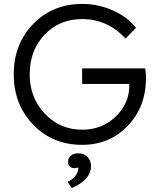

<svg xmlns="http://www.w3.org/2000/svg" viewBox="-20 -727 806 977"><path d="M398 10Q248 10 149 -92.5Q50 -195 50 -349Q50 -503 149 -605Q248 -707 398 -707Q481 -707 555.5 -673.5Q630 -640 672 -585L619 -531Q526 -630 398 -630Q282 -630 206.5 -550Q131 -470 131 -349Q131 -230 208 -148.5Q285 -67 398 -67Q500 -67 569 -134Q638 -201 638 -291V-300H398V-379H719Q723 -352 723 -332Q723 -184 630.5 -87Q538 10 398 10ZM324 198Q353 185 366 165Q379 145 379 129Q379 125 374.5 126Q370 127 363 128.5Q356 130 347 127Q324 119 327 90Q328 74 342 63.5Q356 53 379 53Q407 53 425 71Q443 89 443 119Q443 187 345 230Z"/></svg>

Font: Easer Grotesk Light
Style: Regular
Weight: 300
Designer: Boardeaser, Bonnie Shaver-Troup, Thomas Jockin
Foundry: Lexend
Version: Version 1.008;Glyphs 3.1.2 (3151)